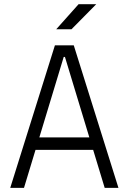

<svg xmlns="http://www.w3.org/2000/svg" viewBox="-20 -914 626 934"><path d="M29.8 0 247.1 -693.4H338.9L556.2 0H489.3L433.1 -185.1H152.8L96.7 0ZM171.4 -245.6H414.6L295.9 -637.2H290ZM253.4 -771.5 362.3 -893.6H448.2L327.6 -771.5Z"/></svg>

Font: CaskaydiaCove NFP Light
Style: Regular
Weight: 300
Designer: Aaron Bell
Foundry: Saja Typeworks
Version: Version 2111.001; VTT 6.35;Nerd Fonts 3.1.1